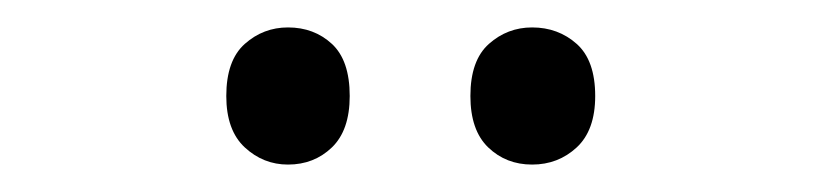

<svg xmlns="http://www.w3.org/2000/svg" viewBox="-20 -746 599 140"><path d="M145 -676Q145 -702 158.5 -714Q172 -726 190 -726Q209 -726 222 -714Q235 -702 235 -676Q235 -651 222 -638.5Q209 -626 190 -626Q172 -626 158.5 -638.5Q145 -651 145 -676ZM323 -676Q323 -702 336.5 -714Q350 -726 368 -726Q387 -726 400.5 -714Q414 -702 414 -676Q414 -651 400.5 -638.5Q387 -626 368 -626Q349 -626 336 -638.5Q323 -651 323 -676Z"/></svg>

Font: Noto Sans Arabic SemiCondensed
Style: Regular
Weight: 400
Width: 4
Designer: Monotype Design Team, Nadine Chahine, Nizar Qandah and Khaled Hosny
Foundry: Monotype Imaging Inc.
Version: Version 2.012